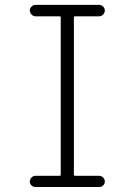

<svg xmlns="http://www.w3.org/2000/svg" viewBox="-20 -750 540 770"><path d="M218.8 -44.9Q223.6 -44.9 223.6 -49.8V-679.7Q223.6 -684.6 218.8 -684.6H122.1Q113.3 -684.6 106.4 -691.9Q99.6 -699.2 99.6 -708Q99.6 -716.8 106.4 -723.6Q113.3 -730.5 122.1 -730.5H377.9Q386.7 -730.5 393.6 -723.6Q400.4 -716.8 400.4 -708Q400.4 -699.2 393.6 -691.9Q386.7 -684.6 377.9 -684.6H281.2Q276.4 -684.6 276.4 -679.7V-49.8Q276.4 -44.9 281.2 -44.9H377.9Q386.7 -44.9 393.6 -38.1Q400.4 -31.2 400.4 -22Q400.4 -12.7 393.6 -6.3Q386.7 0 377.9 0H122.1Q113.3 0 106.4 -6.3Q99.6 -12.7 99.6 -22Q99.6 -31.2 106.4 -38.1Q113.3 -44.9 122.1 -44.9Z"/></svg>

Font: Rounded-L Mgen+ 1m light
Style: Regular
Weight: 200
Designer: [Source Han Sans]
Ryoko NISHIZUKA  (kana & ideographs); Paul D. Hunt (Latin, Greek & Cyrillic); Wenlong ZHANG  (bopomofo
Version: Version 1.059.20150602